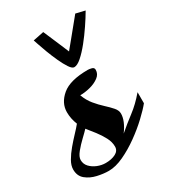

<svg xmlns="http://www.w3.org/2000/svg" viewBox="-211 -752 757 852"><g transform="rotate(-30 167.5 -325.5)"><path d="M92.8 14.2Q65.9 14.2 34.4 7.1Q2.9 0 -19.5 -18.3Q-42 -36.6 -42 -69.8Q-42 -90.3 -28.8 -113.3Q-15.6 -136.2 3.9 -159.4Q23.4 -182.6 42.7 -202.9Q62 -223.1 74.2 -238.3Q61 -271 61 -304.2Q61 -351.1 102.5 -386Q144 -420.9 235.4 -420.9Q242.7 -420.9 254.4 -418Q266.1 -415 266.1 -403.8Q266.1 -381.8 247.1 -367.7Q228 -353.5 201.2 -346.7Q174.3 -339.8 149.9 -339.8Q161.1 -309.1 180.2 -286.1Q199.2 -263.2 219 -245.1Q238.8 -227.1 252.4 -211.4Q266.1 -195.8 266.1 -179.2Q266.1 -143.1 231.9 -96.2Q268.1 -127.4 304.4 -154.8Q340.8 -182.1 377 -224.6V-168Q358.9 -145.5 325.9 -114.5Q293 -83.5 252.2 -54.2Q211.4 -24.9 169.7 -5.4Q127.9 14.2 92.8 14.2ZM98.1 -22.9Q128.4 -22.9 149.2 -33.7Q169.9 -44.4 169.9 -65.9Q169.9 -89.4 157.5 -113Q145 -136.7 127.7 -159.2Q110.4 -181.6 95.2 -200.2Q85 -189 64 -169.2Q43 -149.4 25.4 -127.9Q7.8 -106.4 7.8 -89.8Q7.8 -69.3 21.7 -54.4Q35.6 -39.6 56.4 -31.2Q77.1 -22.9 98.1 -22.9ZM189.9 -460.9Q179.2 -460.9 166.5 -480Q153.8 -499 140.9 -527.3Q127.9 -555.7 117.2 -584.2Q106.4 -612.8 99.9 -632.8Q93.3 -652.8 92.8 -653.8L147.9 -665Q147.9 -665 157.5 -642.8Q167 -620.6 180.2 -589.8Q193.4 -559.1 204.1 -533.2Q220.2 -552.7 238.8 -575.4Q257.3 -598.1 274.2 -618.7Q291 -639.2 301.5 -652.1Q312 -665 312 -665L358.9 -653.8Q342.8 -626 320.3 -592.8Q297.9 -559.6 273.7 -529.5Q249.5 -499.5 227.5 -480.2Q205.6 -460.9 189.9 -460.9Z"/></g></svg>

Font: Norican
Style: Regular
Weight: 400
Designer: Vernon Adams
Foundry: Vernon Adams
Version: Version 1.100; ttfautohint (v1.8.4.7-5d5b);gftools[0.9.33]